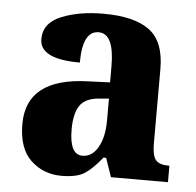

<svg xmlns="http://www.w3.org/2000/svg" viewBox="-45 -596 666 651"><g transform="rotate(5 288.0 -270.0)"><path d="M187 10Q239 10 265.5 -7Q292 -24 324 -64H333L355 0H549V-56H546Q514 -56 502 -71Q490 -86 490 -126V-380Q490 -474 438 -512Q386 -550 282 -550Q199 -550 139 -525.5Q79 -501 79 -446Q79 -378 216 -378Q216 -486 271 -486Q324 -486 324 -374V-320L248 -317Q40 -310 40 -154Q40 -70 83 -30Q126 10 187 10ZM252 -64Q208 -64 208 -150Q208 -203 226 -230.5Q244 -258 291 -262L325 -265V-191Q325 -134 305 -99Q285 -64 252 -64Z"/></g></svg>

Font: Noto Serif SemiCondensed Extra
Style: Regular
Weight: 800
Width: 4
Designer: Monotype Design Team
Foundry: Monotype Imaging Inc.
Version: Version 1.002